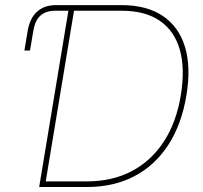

<svg xmlns="http://www.w3.org/2000/svg" viewBox="-20 -748 811 768"><path d="M77.6 -545.9 90.8 -625Q99.1 -674.8 128.2 -701.2Q157.2 -727.5 203.6 -727.5H257.3L253.4 -705.1H201.7Q163.1 -705.1 141.6 -685.5Q120.1 -666 113.3 -625L100.1 -545.9ZM328.1 0H148.4L152.3 -22.5H328.1Q429.2 -22.5 507.1 -63.5Q585 -104.5 635.3 -181.6Q685.5 -258.8 703.1 -366.2Q720.7 -472.7 699.5 -548.3Q678.2 -624 619.6 -664.6Q561 -705.1 466.3 -705.1H265.1L269 -727.5H466.3Q566.9 -727.5 631.1 -684.3Q695.3 -641.1 720 -560.3Q744.6 -479.5 725.6 -366.2Q706.5 -250.5 653.3 -168.5Q600.1 -86.4 517.6 -43.2Q435.1 0 328.1 0ZM279.8 -727.5 159.2 0H136.7L257.3 -727.5Z"/></svg>

Font: Inter 20pt Thin
Style: Italic
Weight: 250
Italic angle: -9.3988°
Version: Version 4.001;git-66647c0bb